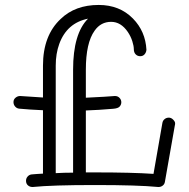

<svg xmlns="http://www.w3.org/2000/svg" viewBox="-20 -745 759 772"><path d="M204.1 -48.8Q237.3 -50.8 273.9 -50.8V-464.8Q273.9 -609.9 334 -669.9Q249 -652.8 218.3 -568.4Q204.1 -529.3 204.1 -481ZM361.8 -51.8Q511.2 -51.8 597.2 -45.9L632.8 -250Q634.3 -259.8 641.6 -265.9Q648.9 -272 658.7 -272Q668.5 -272 676.3 -263.9Q684.1 -255.9 684.1 -249.5Q684.1 -243.2 683.1 -241.2L643.1 -14.2Q641.6 -4.4 634.3 1.2Q627 6.8 618.2 6.8H615.2Q535.2 -1 361.8 -1Q189 -1 112.8 6.8H109.9Q100.1 6.8 92.8 0.7Q85.4 -5.4 84.7 -16.1Q84 -26.9 90.6 -34.7Q97.2 -42.5 106.9 -43.7Q116.7 -44.9 127.9 -45.4Q139.2 -45.9 152.8 -46.9V-301.8Q97.2 -304.2 57.1 -308.1Q47.4 -309.1 40.8 -316.7Q34.2 -324.2 34.2 -334.7Q34.2 -345.2 42.5 -352.1Q50.8 -358.9 60.1 -358.9H62Q149.9 -353 152.8 -353V-481Q152.8 -602.5 224.1 -668.9Q282.2 -725.1 377 -725.1Q460.9 -725.1 514.6 -670.4Q564.9 -619.1 568.8 -544.9Q567.9 -534.2 561.3 -526.6Q554.7 -519 543.7 -519Q532.7 -519 525.4 -526.6Q518.1 -534.2 518.1 -547.1Q518.1 -560.1 512 -579.3Q505.9 -598.6 494.1 -616.2Q466.3 -657.2 426.8 -657.2Q385.3 -657.2 360.4 -621.6Q325.2 -572.8 325.2 -464.8V-352.1Q414.1 -356.4 440.9 -358.9H442.9Q453.6 -358.9 460.7 -351.3Q467.8 -343.8 467.8 -334Q467.8 -324.2 461.2 -316.7Q454.6 -309.1 434.6 -307.6Q377.9 -302.7 325.2 -300.8V-51.8Z"/></svg>

Font: Ribeye Marrow
Style: Regular
Weight: 400
Designer: Astigmatic (AOETI)
Foundry: Astigmatic (AOETI)
Version: Version 1.000